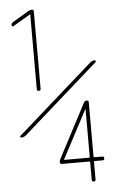

<svg xmlns="http://www.w3.org/2000/svg" viewBox="-62 -772 624 1033"><g transform="rotate(-5 250.0 -255.0)"><path d="M391.6 85V-172.9H390.6L252.9 87.9L252 88.9L252.9 89.8H386.7Q391.6 89.8 391.6 85ZM402.3 -217.8Q412.1 -217.8 412.1 -208V85Q412.1 89.8 417 89.8H459Q468.8 89.8 468.8 100.1Q468.8 110.4 459 110.4H417Q412.1 110.4 412.1 115.2V210Q412.1 219.7 401.9 219.7Q391.6 219.7 391.6 210V115.2Q391.6 110.4 386.7 110.4H239.3Q229.5 110.4 228.5 99.6Q228.5 90.8 234.4 81.1L386.7 -209Q392.6 -217.8 402.3 -217.8ZM34.2 -49.8Q30.3 -49.8 28.8 -53.7Q27.3 -57.6 30.3 -59.6L438.5 -419.9Q450.2 -429.7 463.9 -429.7Q466.8 -429.7 468.3 -425.8Q469.7 -421.9 467.8 -419.9L59.6 -59.6Q47.9 -49.8 34.2 -49.8ZM43.9 -650.4Q41 -648.4 37.6 -650.4Q34.2 -652.3 34.2 -656.2Q34.2 -666 43.9 -672.9L130.9 -724.6Q140.6 -729.5 150.4 -730.5Q160.2 -730.5 160.2 -719.7V-301.8Q160.2 -292 149.9 -292Q139.6 -292 139.6 -301.8V-705.1L138.7 -706.1H137.7Z"/></g></svg>

Font: Rounded-X Mgen+ 1mn thin
Style: Regular
Weight: 100
Designer: [Source Han Sans]
Ryoko NISHIZUKA  (kana & ideographs); Paul D. Hunt (Latin, Greek & Cyrillic); Wenlong ZHANG  (bopomofo
Version: Version 1.059.20150602